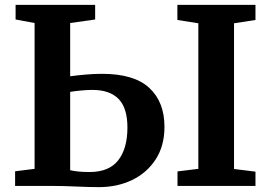

<svg xmlns="http://www.w3.org/2000/svg" viewBox="-20 -763 1108 788"><path d="M386 5Q345 5 292.5 2.5Q240 0 186.5 0H42V-60L122 -70V-668.5L44 -683V-743H370.5V-683L268 -668.5V-450Q294 -453.5 329.5 -456.8Q365 -460 399 -460Q530.5 -460 592.8 -402.2Q655 -344.5 655 -242.5Q655 -164.5 619 -109Q583 -53.5 522.2 -24.2Q461.5 5 386 5ZM347.5 -57Q427.5 -57 465.2 -105.2Q503 -153.5 503 -239.5Q503 -319.5 466.8 -356.8Q430.5 -394 359 -394Q338 -394 312 -391.5Q286 -389 268 -386V-64.5Q298.5 -57 347.5 -57ZM794 -70V-667.5L708 -681V-743H1028.5V-681L940.5 -667.5V-69.5L1028.5 -58.5V0H708.5V-59.5Z"/></svg>

Font: Merriweather
Style: Bold
Weight: 700
Designer: Eben Sorkin
Foundry: Eben Sorkin
Version: Version 2.100; ttfautohint (v1.7.19-72a1) -l 8 -r 50 -G 200 